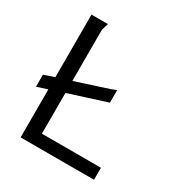

<svg xmlns="http://www.w3.org/2000/svg" viewBox="-150 -734 800 845"><g transform="rotate(30 250.0 -311.0)"><path d="M73 -243 20 -226V-287L73 -305V-623H154Q156 -623 156 -621Q156 -619 152 -608Q148 -597 146 -589V-328L312 -382Q333 -390 337 -392V-328L146 -267V-60H446V1H73Z"/></g></svg>

Font: Vazir Code FD
Style: Code-FD
Weight: 400
Foundry: DejaVu fonts team - Redesigned by Saber Rastikerdar
Version: Version 1.1.2